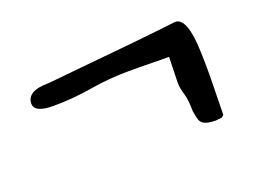

<svg xmlns="http://www.w3.org/2000/svg" viewBox="-58 -511 698 524"><g transform="rotate(-20 291.0 -249.5)"><path d="M431 -237 433 -311H412L346 -312H317Q260 -312 203.5 -302.5Q147 -293 91.5 -293Q36 -293 36 -319Q36 -356 99 -356Q403 -385 481 -395Q516 -395 519 -294Q520 -264 520 -229L519 -168L518 -112L512 -106L494 -104Q461 -104 452 -117Q448 -123 446.5 -131.5Q445 -140 443 -150Q443 -183 437 -202Q431 -221 431 -237Z"/></g></svg>

Font: Miltonian Tattoo
Style: Regular
Weight: 400
Designer: Pablo Impallari
Foundry: Pablo Impallari
Version: Version 1.008